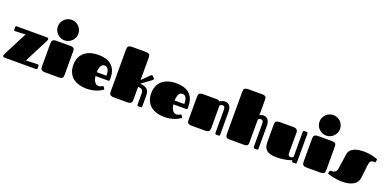

<svg xmlns="http://www.w3.org/2000/svg" viewBox="-4 -1858 5778 2860"><g transform="rotate(20 2885.5 -427.5)"><path d="M32.2 -483.9Q32.2 -492.2 35.6 -496.1Q39.1 -500 50.3 -500H522Q540.5 -500 547.9 -495.6Q555.2 -491.2 555.2 -480Q555.2 -466.3 546.4 -450.2L351.6 -68.8Q397 -70.3 434.6 -71.8Q450.7 -72.3 466.6 -73Q482.4 -73.7 496.1 -74.2Q509.8 -74.7 519.5 -75Q529.3 -75.2 533.2 -75.2Q541.5 -75.2 548.8 -72Q556.2 -68.8 556.2 -59.1V-23.9Q556.2 -15.1 550.5 -7.6Q544.9 0 528.3 0H37.6Q23.4 0 16.6 -6.1Q9.8 -12.2 9.8 -20Q9.8 -29.8 13.4 -39.1Q17.1 -48.3 25.4 -64L214.8 -431.6Q176.8 -429.7 144 -428.2Q129.9 -427.2 115.7 -426.8Q101.6 -426.3 88.6 -425.8Q75.7 -425.3 65.4 -425Q55.2 -424.8 49.3 -424.8Q43.5 -424.8 37.8 -427.5Q32.2 -430.2 32.2 -439.9Z M606.9 -432.1Q606.9 -448.7 609.9 -461.7Q612.8 -474.6 621.1 -482.9Q629.4 -491.2 644 -495.6Q658.7 -500 682.1 -500H896Q918.5 -500 932.4 -495.8Q946.3 -491.7 954.1 -483.4Q961.9 -475.1 964.4 -462.4Q966.8 -449.7 966.8 -432.1V-66.9Q966.8 -50.3 964.4 -37.8Q961.9 -25.4 954.1 -16.8Q946.3 -8.3 932.4 -4.2Q918.5 0 896 0H682.1Q658.7 0 644 -4.4Q629.4 -8.8 621.1 -17.1Q612.8 -25.4 609.9 -38.1Q606.9 -50.8 606.9 -67.9ZM625 -709Q625 -742.7 637.9 -772.5Q650.9 -802.2 672.9 -824.2Q694.8 -846.2 724.6 -859.1Q754.4 -872.1 788.1 -872.1Q821.3 -872.1 850.8 -859.1Q880.4 -846.2 902.3 -824.2Q924.3 -802.2 937.3 -772.5Q950.2 -742.7 950.2 -709Q950.2 -675.8 937.3 -646.2Q924.3 -616.7 902.3 -594.7Q880.4 -572.8 850.8 -559.8Q821.3 -546.9 788.1 -546.9Q754.4 -546.9 724.6 -559.8Q694.8 -572.8 672.9 -594.7Q650.9 -616.7 637.9 -646.2Q625 -675.8 625 -709Z M1499 -81.1Q1512.2 -81.1 1522.9 -84.7Q1533.7 -88.4 1542.2 -92.8Q1550.8 -97.2 1556.4 -100.8Q1562 -104.5 1564.9 -104.5Q1569.3 -104.5 1571 -103Q1572.8 -101.6 1575.2 -97.7L1592.3 -71.3Q1594.7 -67.4 1594.7 -64.5Q1594.7 -61 1592.8 -59.1Q1590.8 -57.1 1588.9 -55.7Q1572.8 -44.4 1549.3 -31.5Q1525.9 -18.6 1494.9 -7.8Q1463.9 2.9 1424.8 10Q1385.7 17.1 1338.9 17.1Q1302.2 17.1 1265.6 11.2Q1229 5.4 1195.6 -7.3Q1162.1 -20 1133.3 -40.5Q1104.5 -61 1083.3 -90.8Q1062 -120.6 1049.8 -159.9Q1037.6 -199.2 1037.6 -250Q1037.6 -299.8 1049.8 -339.1Q1062 -378.4 1083.3 -408.2Q1104.5 -438 1133.3 -458.7Q1162.1 -479.5 1195.6 -492.4Q1229 -505.4 1265.6 -511.2Q1302.2 -517.1 1338.9 -517.1Q1399.9 -517.1 1452.4 -503.4Q1504.9 -489.7 1543.5 -458.5Q1582 -427.2 1604 -376.5Q1626 -325.7 1626 -252V-224.6Q1626 -215.8 1621.6 -210.9Q1617.2 -206.1 1606.9 -206.1H1404.8Q1408.7 -169.9 1418.7 -145.8Q1428.7 -121.6 1441.7 -107.2Q1454.6 -92.8 1469.7 -86.9Q1484.9 -81.1 1499 -81.1ZM1556.6 -266.1Q1556.6 -305.2 1550.5 -330.8Q1544.4 -356.4 1534.2 -371.8Q1523.9 -387.2 1510 -393.6Q1496.1 -399.9 1481 -399.9Q1469.7 -399.9 1456.5 -395.5Q1443.4 -391.1 1431.9 -377Q1420.4 -362.8 1412.4 -336.4Q1404.3 -310.1 1402.8 -266.1Z M1696.8 -731.9Q1696.8 -748.5 1699.7 -761.5Q1702.6 -774.4 1710.9 -782.7Q1719.2 -791 1733.9 -795.4Q1748.5 -799.8 1772 -799.8H1985.8Q2008.3 -799.8 2022 -795.4Q2035.6 -791 2043.5 -782.7Q2051.3 -774.4 2054 -761.5Q2056.6 -748.5 2056.6 -731.9V-379.4L2173.8 -495.6Q2179.2 -501 2184.1 -503.2Q2189 -505.4 2192.9 -505.4Q2201.7 -505.4 2208 -498L2232.4 -472.7Q2237.8 -466.3 2237.8 -460.4Q2237.8 -455.1 2234.1 -449.7Q2230.5 -444.3 2222.2 -438L2069.3 -325.2Q2109.9 -323.7 2137.7 -314.7Q2165.5 -305.7 2182.6 -288.6Q2199.7 -271.5 2207.3 -246.1Q2214.8 -220.7 2214.8 -187V-22.9Q2214.8 -14.6 2212.6 -10Q2210.4 -5.4 2207.3 -3.2Q2204.1 -1 2199.7 -0.5Q2195.3 0 2190.9 0H2159.7Q2147 0 2143.3 -7.3Q2139.6 -14.6 2139.6 -22.9V-191.9Q2139.6 -214.4 2135.5 -229.2Q2131.3 -244.1 2121.6 -253.2Q2111.8 -262.2 2095.9 -266.4Q2080.1 -270.5 2056.6 -271.5V-66.9Q2056.6 -50.3 2053.5 -37.8Q2050.3 -25.4 2041.5 -16.8Q2032.7 -8.3 2017.1 -4.2Q2001.5 0 1977.1 0H1772Q1748.5 0 1733.9 -4.4Q1719.2 -8.8 1710.9 -17.1Q1702.6 -25.4 1699.7 -38.1Q1696.8 -50.8 1696.8 -67.9Z M2733.4 -81.1Q2746.6 -81.1 2757.3 -84.7Q2768.1 -88.4 2776.6 -92.8Q2785.2 -97.2 2790.8 -100.8Q2796.4 -104.5 2799.3 -104.5Q2803.7 -104.5 2805.4 -103Q2807.1 -101.6 2809.6 -97.7L2826.7 -71.3Q2829.1 -67.4 2829.1 -64.5Q2829.1 -61 2827.1 -59.1Q2825.2 -57.1 2823.2 -55.7Q2807.1 -44.4 2783.7 -31.5Q2760.3 -18.6 2729.2 -7.8Q2698.2 2.9 2659.2 10Q2620.1 17.1 2573.2 17.1Q2536.6 17.1 2500 11.2Q2463.4 5.4 2429.9 -7.3Q2396.5 -20 2367.7 -40.5Q2338.9 -61 2317.6 -90.8Q2296.4 -120.6 2284.2 -159.9Q2272 -199.2 2272 -250Q2272 -299.8 2284.2 -339.1Q2296.4 -378.4 2317.6 -408.2Q2338.9 -438 2367.7 -458.7Q2396.5 -479.5 2429.9 -492.4Q2463.4 -505.4 2500 -511.2Q2536.6 -517.1 2573.2 -517.1Q2634.3 -517.1 2686.8 -503.4Q2739.3 -489.7 2777.8 -458.5Q2816.4 -427.2 2838.4 -376.5Q2860.4 -325.7 2860.4 -252V-224.6Q2860.4 -215.8 2856 -210.9Q2851.6 -206.1 2841.3 -206.1H2639.2Q2643.1 -169.9 2653.1 -145.8Q2663.1 -121.6 2676 -107.2Q2689 -92.8 2704.1 -86.9Q2719.2 -81.1 2733.4 -81.1ZM2791 -266.1Q2791 -305.2 2784.9 -330.8Q2778.8 -356.4 2768.6 -371.8Q2758.3 -387.2 2744.4 -393.6Q2730.5 -399.9 2715.3 -399.9Q2704.1 -399.9 2690.9 -395.5Q2677.7 -391.1 2666.3 -377Q2654.8 -362.8 2646.7 -336.4Q2638.7 -310.1 2637.2 -266.1Z M2931.2 -432.1Q2931.2 -448.7 2934.1 -461.7Q2937 -474.6 2945.3 -482.9Q2953.6 -491.2 2968.3 -495.6Q2982.9 -500 3006.3 -500H3206.1Q3228 -500 3243.9 -495.6Q3259.8 -491.2 3266.6 -480.5Q3272.9 -484.9 3282 -490Q3291 -495.1 3301.8 -499.5Q3312.5 -503.9 3324.7 -506.8Q3336.9 -509.8 3350.1 -509.8Q3397 -509.8 3423.1 -477.5Q3449.2 -445.3 3449.2 -382.8V-22.9Q3449.2 -14.6 3447 -10Q3444.8 -5.4 3441.7 -3.2Q3438.5 -1 3434.1 -0.5Q3429.7 0 3425.3 0H3394Q3381.3 0 3377.7 -7.3Q3374 -14.6 3374 -22.9V-387.7Q3374 -415.5 3364 -430.2Q3354 -444.8 3332 -444.8Q3320.8 -444.8 3309.3 -438.7Q3297.9 -432.6 3291 -425.8V-68.4Q3291 -51.3 3288.1 -38.6Q3285.2 -25.9 3276.9 -17.3Q3268.6 -8.8 3253.9 -4.4Q3239.3 0 3215.8 0H3006.3Q2982.9 0 2968.3 -4.4Q2953.6 -8.8 2945.3 -17.1Q2937 -25.4 2934.1 -38.1Q2931.2 -50.8 2931.2 -67.9Z M3898.9 -490.7Q3909.7 -499 3924.8 -504.4Q3939.9 -509.8 3958 -509.8Q4004.9 -509.8 4031 -477.5Q4057.1 -445.3 4057.1 -382.8V-22.9Q4057.1 -14.6 4054.9 -10Q4052.7 -5.4 4049.6 -3.2Q4046.4 -1 4042 -0.5Q4037.6 0 4033.2 0H4002Q3989.3 0 3985.6 -7.3Q3981.9 -14.6 3981.9 -22.9V-387.7Q3981.9 -415.5 3971.9 -430.2Q3961.9 -444.8 3939.9 -444.8Q3928.7 -444.8 3917.2 -438.7Q3905.8 -432.6 3898.9 -425.8V-68.4Q3898.9 -51.3 3897 -38.6Q3895 -25.9 3887.7 -17.3Q3880.4 -8.8 3866.7 -4.4Q3853 0 3829.6 0H3603.5Q3584.5 0 3572 -4.4Q3559.6 -8.8 3552.2 -17.1Q3544.9 -25.4 3542 -38.1Q3539.1 -50.8 3539.1 -67.9V-731.9Q3539.1 -748.5 3542 -761.5Q3544.9 -774.4 3553.2 -782.7Q3561.5 -791 3576.2 -795.4Q3590.8 -799.8 3614.3 -799.8H3828.1Q3850.1 -799.8 3864 -795.9Q3877.9 -792 3885.7 -783.4Q3893.6 -774.9 3896.2 -762.2Q3898.9 -749.5 3898.9 -731.9Z M4506.8 -119.1Q4506.8 -91.3 4515.9 -78.1Q4524.9 -64.9 4546.9 -64.9Q4558.1 -64.9 4570.6 -69.8Q4583 -74.7 4589.8 -79.1V-477.1Q4589.8 -485.4 4593.5 -492.7Q4597.2 -500 4609.9 -500H4641.1Q4645.5 -500 4649.9 -499.5Q4654.3 -499 4657.5 -496.8Q4660.6 -494.6 4662.8 -490Q4665 -485.4 4665 -477.1V-22.9Q4665 -14.6 4662.8 -10Q4660.6 -5.4 4657.5 -3.2Q4654.3 -1 4649.9 -0.5Q4645.5 0 4641.1 0H4609.9Q4597.2 0 4593.5 -7.3Q4589.8 -14.6 4589.8 -30.8Q4579.1 -26.9 4559.8 -20Q4540.5 -13.2 4511.2 -6.6Q4481.9 0 4442.1 4.9Q4402.3 9.8 4351.1 9.8Q4298.3 9.8 4260 1Q4221.7 -7.8 4196.5 -27.6Q4171.4 -47.4 4159.2 -79.1Q4147 -110.8 4147 -157.2V-432.1Q4147 -448.7 4149.9 -461.7Q4152.8 -474.6 4161.1 -482.9Q4169.4 -491.2 4184.1 -495.6Q4198.7 -500 4222.2 -500H4436Q4464.4 -500 4479 -491.7Q4493.7 -483.4 4500 -471.2Q4506.3 -459 4506.6 -444.8Q4506.8 -430.7 4506.8 -418.9Z M4754.9 -432.1Q4754.9 -448.7 4757.8 -461.7Q4760.7 -474.6 4769 -482.9Q4777.3 -491.2 4792 -495.6Q4806.6 -500 4830.1 -500H5043.9Q5066.4 -500 5080.3 -495.8Q5094.2 -491.7 5102.1 -483.4Q5109.9 -475.1 5112.3 -462.4Q5114.7 -449.7 5114.7 -432.1V-66.9Q5114.7 -50.3 5112.3 -37.8Q5109.9 -25.4 5102.1 -16.8Q5094.2 -8.3 5080.3 -4.2Q5066.4 0 5043.9 0H4830.1Q4806.6 0 4792 -4.4Q4777.3 -8.8 4769 -17.1Q4760.7 -25.4 4757.8 -38.1Q4754.9 -50.8 4754.9 -67.9ZM4772.9 -709Q4772.9 -742.7 4785.9 -772.5Q4798.8 -802.2 4820.8 -824.2Q4842.8 -846.2 4872.6 -859.1Q4902.3 -872.1 4936 -872.1Q4969.2 -872.1 4998.8 -859.1Q5028.3 -846.2 5050.3 -824.2Q5072.3 -802.2 5085.2 -772.5Q5098.1 -742.7 5098.1 -709Q5098.1 -675.8 5085.2 -646.2Q5072.3 -616.7 5050.3 -594.7Q5028.3 -572.8 4998.8 -559.8Q4969.2 -546.9 4936 -546.9Q4902.3 -546.9 4872.6 -559.8Q4842.8 -572.8 4820.8 -594.7Q4798.8 -616.7 4785.9 -646.2Q4772.9 -675.8 4772.9 -709Z M5552.7 -517.1Q5584 -517.1 5615.2 -513.4Q5646.5 -509.8 5674.6 -503.9Q5702.6 -498 5725.8 -491Q5749 -483.9 5763.7 -477.1Q5766.1 -476.1 5768.8 -474.1Q5771.5 -472.2 5771.5 -466.8Q5771.5 -465.3 5771 -462.9Q5770.5 -460.4 5770 -458L5764.2 -429.2Q5763.2 -423.3 5761.5 -422.1Q5759.8 -420.9 5758.3 -420.9Q5755.9 -420.9 5749 -422.4Q5742.2 -423.8 5734.4 -423.8Q5706.5 -423.8 5690.4 -408.9Q5674.3 -394 5669.9 -356.9L5642.6 -128.9Q5638.7 -98.6 5622.3 -72.3Q5606 -45.9 5575.2 -25.9Q5544.4 -5.9 5499.3 5.6Q5454.1 17.1 5393.6 17.1Q5355.5 17.1 5319.3 12.5Q5283.2 7.8 5252.7 1.2Q5222.2 -5.4 5199.5 -12Q5176.8 -18.6 5165.5 -22.5Q5161.6 -23.4 5159.4 -25.1Q5157.2 -26.9 5157.2 -30.8Q5157.2 -32.7 5157.7 -35.2Q5158.2 -37.6 5159.2 -41L5165 -68.4Q5166 -72.3 5168.5 -74.7Q5170.9 -77.1 5177.2 -77.1Q5193.4 -77.1 5209.7 -78.9Q5226.1 -80.6 5240 -87.9Q5253.9 -95.2 5264.4 -110.4Q5274.9 -125.5 5278.8 -152.8L5313 -388.2Q5318.4 -425.3 5340.3 -450.2Q5362.3 -475.1 5394.8 -490Q5427.2 -504.9 5468.3 -511Q5509.3 -517.1 5552.7 -517.1Z"/></g></svg>

Font: Fascinate Cyrillic
Style: Regular
Weight: 900
Designer: Denis Ignatov
Foundry: Astigmatic (AOETI)
Version: Version 1.00 November 30, 2018, initial release